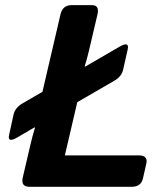

<svg xmlns="http://www.w3.org/2000/svg" viewBox="-20 -720 647 740"><path d="M46.9 -190.4Q7.8 -167.5 15.1 -200.2L32.2 -278.3Q38.1 -304.7 66.4 -321.3L143.6 -366.2L212.9 -663.6Q221.2 -700.2 255.4 -700.2H334.5Q364.3 -700.2 355.5 -663.6L322.3 -522.5Q315.4 -492.7 306.2 -463.9H309.6L439.9 -539.6Q479.5 -562.5 472.2 -529.8L454.6 -451.7Q448.7 -424.8 420.4 -408.7L277.8 -326.2L230 -121.1H514.6Q551.3 -121.1 543.9 -89.4L530.8 -31.7Q523.4 0 486.8 0H93.8Q59.1 0 67.9 -36.6L99.1 -169.9Q106 -199.7 115.2 -228.5H111.8Z"/></svg>

Font: Istok
Style: Bold Italic
Weight: 700
Italic angle: -13°
Designer: Andrey V. Panov
Foundry: Andrey V. Panov
Version: Version 1.0.3